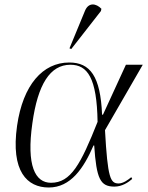

<svg xmlns="http://www.w3.org/2000/svg" viewBox="-20 -824 657 854"><path d="M297 -606 429 -775 431 -785C408 -809 374 -815 358 -776L289 -609ZM197 10C294 10 352 -75 396 -177H399C409 -28 426 6 489 6C523 6 551 -13 568 -28L564 -36C551 -25 528 -8 508 -8C471 -8 459 -30 447 -245L615 -536H540L438 -314H434C427 -485 381 -546 288 -546C170 -546 82 -446 56 -265C27 -61 101 10 197 10ZM207 -11C136 -11 97 -87 124 -276C148 -449 203 -536 293 -536C369 -536 411 -478 414 -282C339 -93 295 -11 207 -11Z"/></svg>

Font: Noto Serif Display Light
Style: Italic
Weight: 300
Italic angle: -12°
Designer: Monotype Design Team
Foundry: Monotype Imaging Inc.
Version: Version 2.009